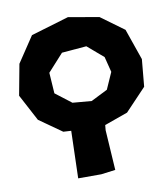

<svg xmlns="http://www.w3.org/2000/svg" viewBox="-77 -564 698 800"><g transform="rotate(-10 272.0 -164.5)"><path d="M318.4 -366.2 385.7 -308.6 402.3 -243.2 371.1 -172.9 300.8 -137.7 220.7 -144.5 153.3 -196.3 147.5 -284.2 213.9 -357.4ZM263.7 -499 103.5 -451.2 31.2 -342.8 6.8 -211.9 66.4 -99.6 162.1 -32.2 195.3 -30.3 189.5 169.9H287.1L347.7 162.1L336.9 -7.8L338.9 -29.3L437.5 -64.5L526.4 -158.2L537.1 -273.4L491.2 -405.3L393.6 -476.6Z"/></g></svg>

Font: MaokenAssortedSans-Lite
Style: Lite
Weight: 400
Version: Version 1.400